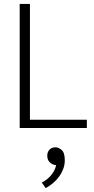

<svg xmlns="http://www.w3.org/2000/svg" viewBox="-20 -650 476 975"><path d="M80 -630H132V-42H421V0H80ZM260 188Q243 185 231.5 173Q220 161 220 140Q220 122 231.5 110Q243 98 261 98Q277 98 293 111.5Q309 125 309 164Q309 187 301 208Q293 229 279.5 247.5Q266 266 248.5 280.5Q231 295 212 305L192 277Q222 262 241 238Q260 214 265 189Z"/></svg>

Font: Mukta Mahee ExtraLight
Style: Regular
Weight: 275
Designer: Shuchita Grover, Noopur Datye, Girish Dalvi, Yashodeep Gholap
Foundry: Ek Type
Version: Version 2.538;PS 1.000;hotconv 16.6.51;makeotf.lib2.5.65220;